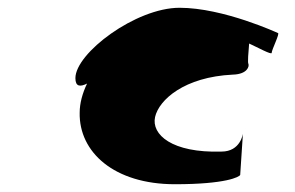

<svg xmlns="http://www.w3.org/2000/svg" viewBox="-20 -708 760 494"><path d="M174 -507C174 -485 186 -484 204 -493C192 -468 185 -442 185 -418C183 -317 273 -234 430 -234C562 -234 596 -253 598 -258L605 -364C605 -364 599 -318 550 -318C422 -314 369 -362 379 -407C389 -451 454 -510 579 -516C617 -517 622 -538 619 -544C617 -547 619 -574 621 -596C643 -586 679 -566 679 -572C679 -580 701 -623 695 -623C695 -623 555 -688 442 -688C329 -688 174 -571 174 -507Z"/></svg>

Font: Ampere
Style: SCUltExt
Weight: 400
Version: Version 1